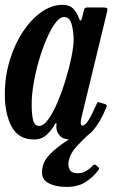

<svg xmlns="http://www.w3.org/2000/svg" viewBox="-22 -550 467 773"><path d="M405 -114.5Q381 -57 350.5 -22.5Q320 12 266.5 12Q233 12 219.2 -3.2Q205.5 -18.5 205 -36Q204.5 -40 205 -42.2Q205.5 -44.5 205.5 -48.5Q205.5 -60.5 197.5 -47.5Q186.5 -26.5 166 -7.5Q145.5 11.5 115.5 11.5Q52.5 11.5 25 -39.8Q-2.5 -91 -2.5 -169.5Q-2.5 -243.5 17.8 -309Q38 -374.5 71.5 -424.2Q105 -474 146 -502.2Q187 -530.5 229 -530.5Q259.5 -530.5 274.5 -513.2Q289.5 -496 294.5 -480Q303 -454.5 309 -480L315 -506.5Q316.5 -513.5 319.5 -516.8Q322.5 -520 331 -520H391.5Q407 -520 409.5 -516.2Q412 -512.5 408.5 -500.5L306 -77Q303 -65 303 -56Q303 -44.5 309.5 -44.5Q321.5 -44.5 335.2 -67.2Q349 -90 366 -129Q369 -136 370.5 -138Q372 -140 380.5 -137L399.5 -131.5Q406.5 -129 407.5 -125.8Q408.5 -122.5 405 -114.5ZM274.5 -390Q274.5 -422.5 266.5 -452Q258.5 -481.5 236 -481.5Q219 -481.5 201 -457.5Q183 -433.5 166 -394.2Q149 -355 135.2 -308.2Q121.5 -261.5 113.5 -214.8Q105.5 -168 105.5 -130Q105.5 -91 111 -67Q116.5 -43 135.5 -43Q153.5 -43 173 -70.2Q192.5 -97.5 210.5 -140.5Q228.5 -183.5 243 -231.5Q257.5 -279.5 266 -322Q274.5 -364.5 274.5 -390ZM245 202.5Q200 202.5 170.2 185.5Q140.5 168.5 149 125Q154.5 95 182.2 67.8Q210 40.5 246.5 17.2Q283 -6 313.5 -24Q334 -36.5 340 -27Q346.5 -18.5 330.5 -4.5Q309 15 285 41.2Q261 67.5 254.5 98Q250.5 117 258.2 132.2Q266 147.5 291 147.5Q309.5 147.5 324.2 138.8Q339 130 349.5 118.5Q358.5 109 364.5 115L373.5 123Q377.5 126.5 377 129Q376.5 131.5 372.5 137Q351.5 164.5 321.5 183.5Q291.5 202.5 245 202.5Z"/></svg>

Font: Besley* Condensed Medium
Style: Italic
Weight: 500
Width: 3
Italic angle: -13°
Designer: Owen Earl
Foundry: indestructible type*
Version: Version 3.000; ttfautohint (v1.8.3)